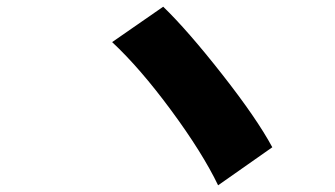

<svg xmlns="http://www.w3.org/2000/svg" viewBox="-20 -614 996 570"><path d="M464.5 -594.1Q536.9 -524.1 639.7 -393.1Q742.5 -262.1 788.4 -176.8L627.5 -63.9Q581 -160.5 488.3 -286.2Q395.6 -411.9 312.9 -489Z"/></svg>

Font: Karasuma Gothic
Style: Italic
Weight: 900
Italic angle: -9.39999°
Designer: Rasmus Andersson / Ryoko Nishizuka
Foundry: Genbu
Version: Version 1.00